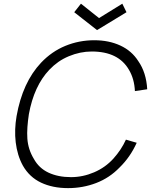

<svg xmlns="http://www.w3.org/2000/svg" viewBox="-20 -978 798 1014"><path d="M372 -913.5 407.5 -958.5 503 -882.5 626 -958.5 648 -913.5 492.5 -819ZM702 -224Q668 -148.5 611.5 -93.5Q558.5 -38.5 488 -11.5Q417.5 15.5 339.5 15.5Q258 15.5 196.8 -13.5Q135.5 -42.5 101 -103Q86 -130 76.5 -161.2Q67 -192.5 63 -226.2Q59 -260 60.2 -295Q61.5 -330 67.5 -364.5Q99 -543 197 -647Q253 -706 325.2 -735.8Q397.5 -765.5 478 -765.5Q555 -765.5 615.5 -737.5Q676 -709.5 710.5 -655Q752.5 -595 757.5 -506.5L692.5 -497Q689.5 -561 661.5 -608.5Q606 -706 464.5 -706Q403.5 -706 343.5 -681Q313.5 -668.5 288.2 -650.8Q263 -633 240.5 -609.5Q159.5 -524 132.5 -375Q127 -339 124.8 -306.8Q122.5 -274.5 124.5 -246Q128.5 -189 158.5 -139.5Q185.5 -90 236.2 -66.2Q287 -42.5 355 -42.5Q417.5 -42.5 477 -68Q536.5 -93.5 579 -140.5Q621.5 -188 645 -240.5Z"/></svg>

Font: Russisch Sans Light
Style: Italic
Weight: 300
Italic angle: -10°
Designer: Michael Sharanda (font) & Cristiano Sobral (main changes)
Foundry: Michael Sharanda
Version: Version 2.00;September 8, 2020;FontCreator 13.0.0.2681 64-bi